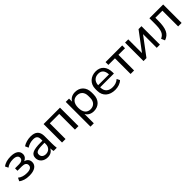

<svg xmlns="http://www.w3.org/2000/svg" viewBox="415 -2166 3966 3966"><g transform="rotate(-45 2398.5 -183.0)"><path d="M263.7 9.8C418.9 9.8 502.9 -51.8 502.9 -149.4C502.9 -217.3 462.4 -263.7 396 -279.3C449.7 -298.3 484.9 -342.8 484.9 -400.4C484.9 -496.1 405.8 -548.8 268.1 -548.8C175.8 -548.8 95.7 -527.8 39.6 -481.9L72.8 -415C124.5 -454.6 185.5 -472.7 259.8 -472.7C345.7 -472.7 389.6 -441.9 389.6 -390.1C389.6 -338.9 347.7 -309.6 280.8 -309.6H159.2V-238.3H290C366.7 -238.3 407.7 -208.5 407.7 -155.8C407.7 -97.7 362.8 -65.9 264.6 -65.9C184.1 -65.9 116.7 -86.4 65.9 -129.4L31.7 -60.1C83.5 -15.1 168.5 9.8 263.7 9.8Z M801.3 10.3C879.9 10.3 937.5 -27.8 964.8 -86.9C965.8 -58.1 969.2 -28.8 975.6 0H1068.8C1063 -47.4 1060.5 -95.2 1060.5 -142.1V-346.7C1060.5 -489.7 985.8 -548.8 848.6 -548.8C771.5 -548.8 682.6 -524.4 627.4 -485.4L659.2 -412.1C716.8 -450.7 780.3 -468.8 845.7 -468.8C925.3 -468.8 962.9 -437.5 962.9 -355V-313H917.5C677.2 -313 606 -267.1 606 -159.2C606 -62 685.5 10.3 801.3 10.3ZM820.3 -64.5C750.5 -64.5 707 -102.5 707 -161.6C707 -226.1 749.5 -252.4 918.5 -252.4H962.9V-211.9C962.9 -121.1 900.4 -64.5 820.3 -64.5Z M1324.7 0V-459H1599.6V0H1702.1V-539.1H1222.7V0Z M1967.3 183.6V-89.4C1999.5 -26.4 2065.9 9.8 2147.9 9.8C2284.7 9.8 2386.7 -82.5 2386.7 -243.2V-297.4C2386.7 -458 2284.7 -548.8 2147.9 -548.8C2065.4 -548.8 1998.5 -512.7 1966.3 -449.2V-539.1H1870.1V183.6ZM2126.5 -67.4C2028.8 -67.4 1965.8 -135.3 1965.8 -270C1965.8 -405.3 2028.8 -471.2 2126.5 -471.2C2217.3 -471.2 2287.1 -413.6 2287.1 -297.4V-243.2C2287.1 -125.5 2217.3 -67.4 2126.5 -67.4Z M2771.5 9.8C2852.5 9.8 2933.6 -16.6 2981 -64.9L2948.2 -130.9C2899.4 -85.9 2838.4 -67.4 2775.4 -67.4C2661.1 -67.4 2586.4 -124 2586.4 -243.2V-250H2987.8V-283.7C2987.8 -450.2 2899.4 -548.8 2752.9 -548.8C2606.9 -548.8 2491.2 -451.7 2491.2 -297.4V-243.2C2491.2 -80.6 2607.9 9.8 2771.5 9.8ZM2754.9 -477.1C2847.7 -477.1 2898.9 -421.9 2903.3 -309.6H2586.9C2591.3 -417.5 2658.7 -477.1 2754.9 -477.1Z M3327.1 0V-457H3519.5V-539.1H3032.7V-457H3225.1V0Z M3689 0 3988.8 -400.4V0H4082V-539.1H3996.6L3696.3 -137.7V-539.1H3602.5V0Z M4219.2 12.2C4355.5 -33.2 4407.7 -139.2 4407.7 -385.7V-459H4614.3V0H4715.8V-539.1H4314V-390.1C4314 -182.6 4283.2 -112.3 4184.6 -68.4Z"/></g></svg>

Font: Winston
Style: Regular
Weight: 400
Designer: Vernon Adams, Kim Jin-seong, David Berlow, Cristiano Sobral
Foundry: The Winston Project Authors
Version: Version 3.004